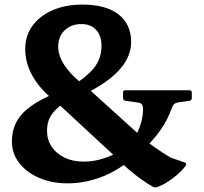

<svg xmlns="http://www.w3.org/2000/svg" viewBox="-20 -781 884 832"><path d="M659.9 30.1Q649.8 32.5 641.8 27.9Q618.7 15.1 590.4 -5.3Q562.1 -25.6 535.2 -48.9Q508.2 -72.2 487.9 -94.5L225.6 -337.6Q158.5 -387.8 123.9 -446.5Q89.3 -505.2 89.3 -568.9Q89.3 -626.2 120.7 -669.2Q152.1 -712.2 207.9 -736.7Q263.7 -761.1 337 -761.1Q438.5 -761.1 493.4 -718.9Q548.2 -676.6 548.2 -598.9Q548.2 -556.5 525.4 -516.7Q502.5 -476.9 457.2 -441Q411.9 -405.1 343.7 -372L298.4 -411.8Q343.1 -441.1 369.9 -467.4Q396.6 -493.7 408.3 -521.7Q419.9 -549.7 419.9 -583Q419.9 -626.3 396.5 -651.5Q373.1 -676.7 332.9 -676.7Q288.1 -676.7 260.1 -649.6Q232.2 -622.6 232.2 -578.5Q232.2 -536.1 264.3 -491Q296.5 -445.9 356.7 -402.4L597.6 -184.5Q621.1 -163.3 653 -140.9Q684.9 -118.6 719.6 -98L780.2 -77.1Q789 -74.1 785.6 -65.5Q779.3 -53.8 764.9 -39.6Q750.6 -25.3 732.1 -11Q713.6 3.3 694.8 14.1Q676 24.9 659.9 30.1ZM272.2 13.5Q204.2 13.5 149.6 -10.2Q95 -33.8 63.3 -74.8Q31.6 -115.8 31.6 -167.1Q31.6 -215.9 52 -253.7Q72.3 -291.5 116.5 -322.7Q160.6 -353.9 231.7 -382L262.8 -339Q233.7 -318.9 216.4 -300.2Q199 -281.5 191.4 -260.8Q183.8 -240 183.8 -214Q183.8 -175.4 204 -145.2Q224.3 -115 260.1 -97.8Q296 -80.6 342.1 -80.6Q382.4 -80.6 422 -92.3Q461.6 -104 502.4 -127.5L555 -98.3Q498.9 -45.6 424.6 -16Q350.2 13.5 272.2 13.5ZM540.9 -150.9Q570 -189.8 584.8 -229.1Q599.7 -268.5 599.9 -307.6Q598.8 -325.4 593.4 -330.5Q588 -335.6 573.7 -337.2L523.2 -344.4Q513.2 -346 513.2 -355.6V-379.9Q513.2 -389.9 522.8 -389.9H801.1Q811.1 -389.9 811.1 -380.3V-356Q811.1 -346 801.6 -344.4L757.8 -338.2Q740 -335.4 734.1 -329.6Q728.2 -323.8 723.6 -310.5Q706.7 -262.1 676.1 -218.3Q645.6 -174.6 598.7 -129.8Z"/></svg>

Font: Hahmlet
Style: Regular
Weight: 400
Designer: Minjoo Ham & Mark Frömberg
Foundry: hypertype
Version: Version 1.002